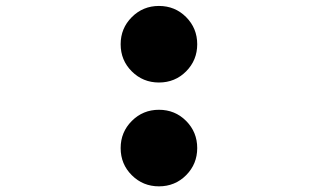

<svg xmlns="http://www.w3.org/2000/svg" viewBox="-20 -632 1090 662"><path d="M528 -347.5Q473 -347.5 434.5 -385.8Q396 -424 396 -479.5Q396 -534.5 434.5 -573Q473 -611.5 528 -611.5Q583.5 -611.5 621.8 -573Q660 -534.5 660 -479.5Q660 -424.5 621.8 -386Q583.5 -347.5 528 -347.5ZM528 10.5Q473 10.5 434.5 -27.8Q396 -66 396 -121.5Q396 -176.5 434.5 -215Q473 -253.5 528 -253.5Q583.5 -253.5 621.8 -215Q660 -176.5 660 -121.5Q660 -66.5 621.8 -28Q583.5 10.5 528 10.5Z"/></svg>

Font: League Mono Extended ExtraBold
Style: Regular
Weight: 800
Width: 9
Designer: Tyler Finck
Foundry: The League of Moveable Type / Tyler Finck
Version: Version 2.210